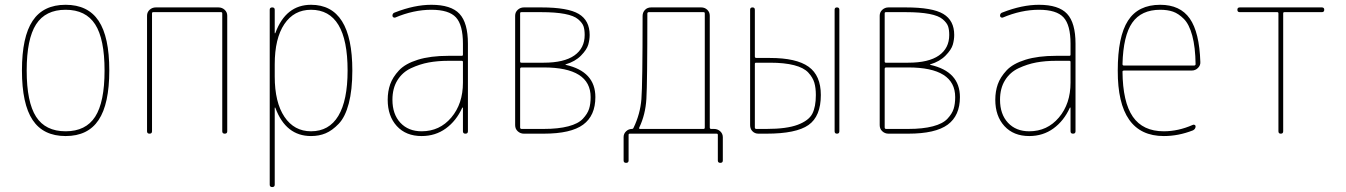

<svg xmlns="http://www.w3.org/2000/svg" viewBox="-20 -550 5540 790"><path d="M371.6 -449.7Q333 -509.8 250 -509.8Q167 -509.8 128.4 -449.7Q89.8 -389.6 89.8 -259.8Q89.8 -129.9 128.4 -69.8Q167 -9.8 250 -9.8Q333 -9.8 371.6 -69.8Q410.2 -129.9 410.2 -259.8Q410.2 -389.6 371.6 -449.7ZM385.7 -56.2Q341.8 9.8 250 9.8Q158.2 9.8 114.3 -56.2Q70.3 -122.1 70.3 -260.3Q70.3 -398.4 114.3 -464.4Q158.2 -530.3 250 -530.3Q341.8 -530.3 385.7 -464.4Q429.7 -398.4 429.7 -260.3Q429.7 -122.1 385.7 -56.2Z M585 -9.8V-485.4Q585 -500 595.7 -509.8Q606.4 -519.5 621.1 -519.5H878.9Q893.6 -519.5 904.3 -509.8Q915 -500 915 -485.4V-9.8Q915 0 904.8 0Q894.5 0 894.5 -9.8V-495.1Q894.5 -500 889.6 -500H610.4Q605.5 -500 605.5 -495.1V-9.8Q605.5 0 595.2 0Q585 0 585 -9.8Z M1110.4 -285.2V-235.4Q1110.4 -128.9 1150.4 -69.3Q1190.4 -9.8 1259.8 -9.8Q1334 -9.8 1372.1 -73.2Q1410.2 -136.7 1410.2 -259.8Q1410.2 -509.8 1259.8 -509.8Q1189.5 -509.8 1149.9 -450.7Q1110.4 -391.6 1110.4 -285.2ZM1089.8 210V-509.8Q1089.8 -519.5 1100.1 -519.5Q1110.4 -519.5 1110.4 -509.8V-414.1Q1110.4 -413.1 1111.3 -413.1Q1113.3 -413.1 1113.3 -415Q1156.2 -530.3 1259.8 -530.3Q1429.7 -530.3 1429.7 -259.8Q1429.7 -179.7 1415 -124Q1400.4 -68.4 1373.5 -40.5Q1346.7 -12.7 1319.8 -1.5Q1293 9.8 1259.8 9.8Q1156.2 9.8 1113.3 -105.5Q1113.3 -107.4 1111.3 -107.4Q1110.4 -107.4 1110.4 -106.4V210Q1110.4 219.7 1100.1 219.7Q1089.8 219.7 1089.8 210Z M1884.8 -210V-294.9Q1884.8 -299.8 1879.9 -299.8H1825.2Q1781.2 -299.8 1744.1 -293Q1707 -286.1 1671.4 -269.5Q1635.7 -252.9 1615.2 -219.7Q1594.7 -186.5 1594.7 -139.6Q1594.7 -80.1 1627.4 -44.9Q1660.2 -9.8 1714.8 -9.8Q1789.1 -9.8 1836.9 -66.4Q1884.8 -123 1884.8 -210ZM1879.9 -320.3Q1884.8 -320.3 1884.8 -325.2V-370.1Q1884.8 -447.3 1856 -478.5Q1827.1 -509.8 1754.9 -509.8Q1681.6 -509.8 1605.5 -477.5Q1601.6 -476.6 1598.1 -479Q1594.7 -481.4 1594.7 -485.4Q1594.7 -496.1 1605.5 -499Q1685.5 -530.3 1754.9 -530.3Q1835.9 -530.3 1870.6 -493.2Q1905.3 -456.1 1905.3 -370.1V-9.8Q1905.3 0 1895 0Q1884.8 0 1884.8 -9.8V-106.4Q1884.8 -107.4 1883.8 -107.4Q1881.8 -107.4 1881.8 -106.4Q1857.4 -52.7 1814.5 -21.5Q1771.5 9.8 1714.8 9.8Q1650.4 9.8 1612.8 -31.2Q1575.2 -72.3 1575.2 -139.6Q1575.2 -173.8 1585.4 -203.1Q1595.7 -232.4 1621.6 -260.3Q1647.5 -288.1 1699.2 -304.2Q1751 -320.3 1825.2 -320.3Z M2120.1 -266.6V-25.4Q2120.1 -20.5 2125 -19.5H2216.8Q2277.3 -19.5 2318.4 -30.3Q2359.4 -41 2378.4 -61.5Q2397.5 -82 2403.8 -102.1Q2410.2 -122.1 2410.2 -150.4Q2410.2 -272.5 2216.8 -272.5H2125Q2120.1 -271.5 2120.1 -266.6ZM2120.1 -495.1V-296.9Q2120.1 -292 2125 -292H2216.8Q2300.8 -292 2343.3 -321.8Q2385.7 -351.6 2385.7 -406.2Q2385.7 -427.7 2380.9 -441.9Q2376 -456.1 2358.9 -470.7Q2341.8 -485.4 2303.7 -492.7Q2265.6 -500 2207 -500H2125Q2120.1 -500 2120.1 -495.1ZM2135.7 0Q2121.1 0 2110.4 -9.8Q2099.6 -19.5 2099.6 -35.2V-485.4Q2099.6 -500 2110.4 -509.8Q2121.1 -519.5 2135.7 -519.5H2207Q2316.4 -519.5 2361.3 -492.7Q2406.2 -465.8 2406.2 -406.2Q2406.2 -386.7 2400.4 -366.2Q2394.5 -345.7 2370.6 -321.3Q2346.7 -296.9 2307.6 -285.2Q2306.6 -285.2 2306.6 -284.2Q2306.6 -283.2 2307.6 -283.2Q2429.7 -255.9 2429.7 -150.4Q2429.7 -74.2 2379.4 -37.1Q2329.1 0 2216.8 0Z M2610.4 -25.4Q2608.4 -20.5 2612.3 -19.5H2875Q2879.9 -19.5 2879.9 -25.4V-495.1Q2879.9 -500 2875 -500H2649.4Q2644.5 -500 2643.6 -495.1Q2643.6 -208 2639.6 -143.1Q2635.7 -78.1 2610.4 -25.4ZM2545.9 110.4V13.7Q2545.9 0 2556.2 -9.8Q2566.4 -19.5 2580.1 -19.5Q2585 -19.5 2586.9 -24.4Q2614.3 -81.1 2619.1 -142.1Q2624 -203.1 2624 -484.4Q2624 -499 2633.8 -509.3Q2643.6 -519.5 2659.2 -519.5H2865.2Q2879.9 -519.5 2890.1 -509.8Q2900.4 -500 2900.4 -485.4V-25.4Q2900.4 -20.5 2905.3 -19.5H2918Q2932.6 -19.5 2943.4 -9.8Q2954.1 0 2954.1 14.6V110.4Q2954.1 120.1 2943.8 120.1Q2933.6 120.1 2933.6 110.4V4.9Q2933.6 0 2928.7 0H2571.3Q2566.4 0 2566.4 4.9V110.4Q2566.4 120.1 2556.2 120.1Q2545.9 120.1 2545.9 110.4Z M3414.1 -9.8V-509.8Q3414.1 -519.5 3423.8 -519.5Q3433.6 -519.5 3433.6 -509.8V-9.8Q3433.6 0 3423.8 0Q3414.1 0 3414.1 -9.8ZM3085.9 -287.1V-25.4Q3085.9 -20.5 3090.8 -19.5H3133.8Q3216.8 -19.5 3262.2 -36.6Q3307.6 -53.7 3322.3 -82Q3336.9 -110.4 3336.9 -159.2Q3336.9 -188.5 3330.6 -210Q3324.2 -231.4 3305.7 -251.5Q3287.1 -271.5 3247.6 -281.7Q3208 -292 3148.4 -292H3090.8Q3085.9 -292 3085.9 -287.1ZM3100.6 0Q3085.9 0 3076.2 -9.8Q3066.4 -19.5 3066.4 -35.2V-509.8Q3066.4 -519.5 3076.2 -519.5Q3085.9 -519.5 3085.9 -509.8V-317.4Q3085.9 -312.5 3090.8 -311.5H3148.4Q3256.8 -311.5 3307.1 -275.4Q3357.4 -239.3 3357.4 -159.2Q3357.4 -71.3 3306.6 -35.6Q3255.9 0 3133.8 0Z M3620.1 -266.6V-25.4Q3620.1 -20.5 3625 -19.5H3716.8Q3777.3 -19.5 3818.4 -30.3Q3859.4 -41 3878.4 -61.5Q3897.5 -82 3903.8 -102.1Q3910.2 -122.1 3910.2 -150.4Q3910.2 -272.5 3716.8 -272.5H3625Q3620.1 -271.5 3620.1 -266.6ZM3620.1 -495.1V-296.9Q3620.1 -292 3625 -292H3716.8Q3800.8 -292 3843.3 -321.8Q3885.7 -351.6 3885.7 -406.2Q3885.7 -427.7 3880.9 -441.9Q3876 -456.1 3858.9 -470.7Q3841.8 -485.4 3803.7 -492.7Q3765.6 -500 3707 -500H3625Q3620.1 -500 3620.1 -495.1ZM3635.7 0Q3621.1 0 3610.4 -9.8Q3599.6 -19.5 3599.6 -35.2V-485.4Q3599.6 -500 3610.4 -509.8Q3621.1 -519.5 3635.7 -519.5H3707Q3816.4 -519.5 3861.3 -492.7Q3906.2 -465.8 3906.2 -406.2Q3906.2 -386.7 3900.4 -366.2Q3894.5 -345.7 3870.6 -321.3Q3846.7 -296.9 3807.6 -285.2Q3806.6 -285.2 3806.6 -284.2Q3806.6 -283.2 3807.6 -283.2Q3929.7 -255.9 3929.7 -150.4Q3929.7 -74.2 3879.4 -37.1Q3829.1 0 3716.8 0Z M4384.8 -210V-294.9Q4384.8 -299.8 4379.9 -299.8H4325.2Q4281.2 -299.8 4244.1 -293Q4207 -286.1 4171.4 -269.5Q4135.7 -252.9 4115.2 -219.7Q4094.7 -186.5 4094.7 -139.6Q4094.7 -80.1 4127.4 -44.9Q4160.2 -9.8 4214.8 -9.8Q4289.1 -9.8 4336.9 -66.4Q4384.8 -123 4384.8 -210ZM4379.9 -320.3Q4384.8 -320.3 4384.8 -325.2V-370.1Q4384.8 -447.3 4356 -478.5Q4327.1 -509.8 4254.9 -509.8Q4181.6 -509.8 4105.5 -477.5Q4101.6 -476.6 4098.1 -479Q4094.7 -481.4 4094.7 -485.4Q4094.7 -496.1 4105.5 -499Q4185.5 -530.3 4254.9 -530.3Q4335.9 -530.3 4370.6 -493.2Q4405.3 -456.1 4405.3 -370.1V-9.8Q4405.3 0 4395 0Q4384.8 0 4384.8 -9.8V-106.4Q4384.8 -107.4 4383.8 -107.4Q4381.8 -107.4 4381.8 -106.4Q4357.4 -52.7 4314.5 -21.5Q4271.5 9.8 4214.8 9.8Q4150.4 9.8 4112.8 -31.2Q4075.2 -72.3 4075.2 -139.6Q4075.2 -173.8 4085.4 -203.1Q4095.7 -232.4 4121.6 -260.3Q4147.5 -288.1 4199.2 -304.2Q4251 -320.3 4325.2 -320.3Z M4753.9 -509.8Q4675.8 -509.8 4638.7 -456.5Q4601.6 -403.3 4598.6 -286.1Q4598.6 -280.3 4604.5 -280.3H4892.6Q4898.4 -280.3 4899.4 -285.2Q4898.4 -356.4 4885.7 -403.3Q4873 -450.2 4851.1 -472.2Q4829.1 -494.1 4806.6 -502Q4784.2 -509.8 4753.9 -509.8ZM4768.6 9.8Q4578.1 9.8 4579.1 -259.8Q4579.1 -399.4 4621.1 -464.8Q4663.1 -530.3 4753.9 -530.3Q4835.9 -530.3 4875.5 -473.6Q4915 -417 4918.9 -294.9Q4919.9 -281.2 4909.2 -270.5Q4898.4 -259.8 4883.8 -259.8H4604.5Q4599.6 -259.8 4598.6 -255.9Q4599.6 -129.9 4641.1 -69.8Q4682.6 -9.8 4768.6 -9.8Q4828.1 -9.8 4887.7 -36.1Q4891.6 -38.1 4895.5 -36.1Q4899.4 -34.2 4899.4 -30.3Q4899.4 -19.5 4888.7 -13.7Q4829.1 9.8 4768.6 9.8Z M5081.1 -500Q5071.3 -500 5071.3 -509.8Q5071.3 -519.5 5081.1 -519.5H5418.9Q5428.7 -519.5 5428.7 -509.8Q5428.7 -500 5418.9 -500H5264.6Q5259.8 -500 5259.8 -495.1V-9.8Q5259.8 0 5250 0Q5240.2 0 5240.2 -9.8V-495.1Q5240.2 -500 5235.4 -500Z"/></svg>

Font: Rounded-L Mgen+ 2m thin
Style: Regular
Weight: 100
Designer: [Source Han Sans]
Ryoko NISHIZUKA  (kana & ideographs); Paul D. Hunt (Latin, Greek & Cyrillic); Wenlong ZHANG  (bopomofo
Version: Version 1.059.20150602